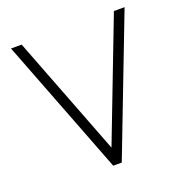

<svg xmlns="http://www.w3.org/2000/svg" viewBox="-135 -882 980 1015"><g transform="rotate(-20 354.5 -374.5)"><path d="M674 -758 379 9H331L35 -758H95L355 -84L614 -758Z"/></g></svg>

Font: Biryani UltraLight
Style: Regular
Weight: 250
Designer: Dan Reynolds and Mathieu Réguer
Foundry: Dan Reynolds and Mathieu Réguer
Version: Version 1.003; ttfautohint (v1.1) -l 5 -r 5 -G 72 -x 0 -D la